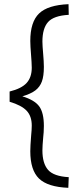

<svg xmlns="http://www.w3.org/2000/svg" viewBox="-20 -773 390 919"><path d="M125 -49Q125 -73 129 -123Q132 -153 132 -172Q132 -217 107.5 -243Q83 -269 26 -286V-335Q83 -349 107.5 -376Q132 -403 132 -449Q132 -462 131 -476.5Q130 -491 129 -505Q125 -555 125 -577Q125 -668 167 -708.5Q209 -749 308 -753L309 -702Q237 -698 210 -667.5Q183 -637 183 -574Q183 -556 187 -510Q188 -497 189 -482Q190 -467 190 -453Q190 -409 180.5 -383Q171 -357 149.5 -340.5Q128 -324 87 -312Q146 -294 168 -263.5Q190 -233 190 -170Q190 -153 189 -140Q188 -127 187 -118Q183 -74 183 -53Q183 9 210 40Q237 71 309 75L307 126Q208 122 166.5 81.5Q125 41 125 -49Z"/></svg>

Font: Cairo Light
Style: Regular
Weight: 300
Designer: Mohamed Gaber, Accademia di Belle Arti di Urbino and others
Foundry: Kief Type Foundry, Accademia di Belle Arti di Urbino and others
Version: Version 3.011